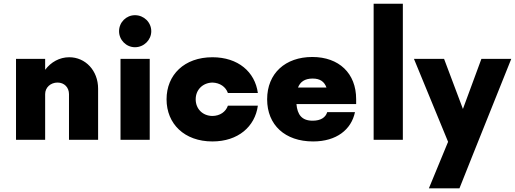

<svg xmlns="http://www.w3.org/2000/svg" viewBox="-20 -750 2763 1030"><path d="M351.6 -442.9C299.3 -442.9 253.4 -417 222.2 -375.5V-434.1H65.9V0H222.2V-245.1C222.2 -280.8 251.5 -307.1 288.6 -307.1C325.2 -307.1 350.1 -280.8 350.1 -245.1V0H506.3V-274.4C506.3 -371.6 438 -442.9 351.6 -442.9Z M704.1 -496.6C752 -496.6 791.5 -535.6 791.5 -582.5C791.5 -630.4 752 -668.5 704.1 -668.5C657.2 -668.5 618.7 -630.4 618.7 -582.5C618.7 -535.6 657.2 -496.6 704.1 -496.6ZM626.5 0H783.2V-434.1H626.5Z M1119.6 8.8C1257.3 8.8 1348.1 -70.8 1363.3 -183.1H1202.6C1190.9 -149.9 1160.2 -128.4 1119.6 -127.9C1066.9 -128.4 1029.8 -166 1029.8 -217.3C1029.8 -268.1 1066.9 -305.7 1119.6 -307.1C1160.2 -305.7 1190.9 -284.2 1202.6 -251H1363.3C1348.1 -364.3 1257.3 -442.9 1119.6 -442.9C968.8 -442.9 873.5 -348.6 873.5 -217.3C873.5 -85.9 968.8 8.8 1119.6 8.8Z M1890.6 -218.3C1890.6 -356.4 1798.8 -444.3 1655.3 -444.3C1510.7 -444.3 1413.1 -356.4 1413.1 -217.3C1413.1 -79.6 1508.8 8.8 1659.7 8.8C1785.2 8.8 1864.7 -54.7 1884.3 -148.4H1735.4C1726.6 -119.6 1700.2 -102.5 1657.2 -102.5C1599.1 -102.5 1575.2 -134.8 1570.3 -191.9H1890.6ZM1657.2 -328.6C1697.8 -328.6 1720.2 -311.5 1731.4 -280.3H1578.6C1590.3 -310.5 1614.3 -328.6 1657.2 -328.6Z M1984.4 0H2141.1V-730H1984.4Z M2562.5 -434.1 2463.4 -165.5 2362.3 -434.1H2200.7L2383.8 10.7L2280.8 260.3H2444.8L2515.6 82.5L2722.7 -434.1Z"/></svg>

Font: Now Black
Style: Regular
Weight: 400
Designer: Alfredo Marco Pradil
Foundry: Alfredo Marco Pradil
Version: Version 1.200;hotconv 1.0.109;makeotfexe 2.5.65596